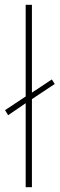

<svg xmlns="http://www.w3.org/2000/svg" viewBox="-20 -780 248 800"><path d="M87 0V-350L14 -300L1 -321L87 -378V-760H113V-394L196 -449L208 -430L113 -367V0Z"/></svg>

Font: Noto Sans Bengali SemiCondensed Thin
Style: Regular
Weight: 100
Width: 4
Designer: Joana Ranito - Universal Thirst; Jelle Bosma - Monotype Design Team
Foundry: Universal Thirst ehf.
Version: Version 3.000; ttfautohint (v1.8.4.7-5d5b)